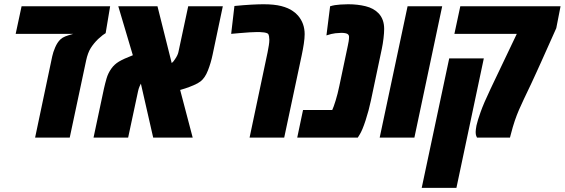

<svg xmlns="http://www.w3.org/2000/svg" viewBox="-20 -660 2709 921"><path d="M148.4 0 230.5 -389.6Q234.4 -408.7 244.6 -432.6Q254.9 -456.5 269 -470.2Q279.3 -480 293.2 -485.4Q307.1 -490.7 324.7 -495.6L331.5 -497.6H55.2L83.5 -629.9H508.3L486.8 -501Q481.9 -498.5 472.7 -491.5Q463.4 -484.4 450.7 -472.7Q429.2 -451.7 415 -429Q400.9 -406.2 393.1 -369.6L314.5 0Z M428.7 0 478.5 -234.4Q483.9 -258.8 491.2 -283.9Q498.5 -309.1 514.2 -331.1Q528.3 -351.1 550.5 -364.5Q572.8 -377.9 617.2 -395L547.4 -629.9H735.4L803.7 -357.4Q812.5 -364.3 820.3 -377.4Q833 -396 835.9 -410.6L882.8 -629.9H1048.8L1000 -398.4Q991.7 -358.4 977.5 -322.3Q963.4 -286.1 941.9 -269.5Q930.2 -260.3 908.4 -251Q886.7 -241.7 867.7 -235.6Q848.6 -229.5 844.2 -228.5L904.3 0H714.8L655.8 -258.8Q654.3 -255.9 652.6 -252.2Q650.9 -248.5 648.9 -244.1Q647 -239.3 645 -233.4Q643.1 -227.5 642.1 -221.7L594.7 0Z M1177.2 0 1263.7 -409.7Q1267.1 -427.2 1269.5 -442.1Q1272 -457 1272 -469.2Q1272 -476.1 1270.5 -486.1Q1269 -496.1 1263.7 -499.5Q1257.8 -502.9 1247.1 -504.4Q1237.3 -505.9 1226.8 -506.1Q1216.3 -506.3 1212.9 -506.3Q1200.7 -506.3 1177.2 -504.9Q1153.8 -503.4 1129.2 -501.2Q1104.5 -499 1088.9 -497.6L1104.5 -631.3Q1149.4 -635.7 1185.3 -637.7Q1221.2 -639.6 1243.7 -639.6Q1295.4 -639.6 1329.3 -630.9Q1363.3 -622.1 1384.8 -606.9Q1392.1 -602.1 1398.4 -596.4Q1404.8 -590.8 1409.7 -585Q1441.4 -547.9 1441.4 -496.1Q1441.4 -476.6 1437.3 -449.5Q1433.1 -422.4 1427.2 -394.5L1343.3 0Z M1405.8 0 1433.6 -132.3H1573.7Q1580.1 -145.5 1590.1 -178Q1600.1 -210.4 1607.9 -248.5L1648.4 -440.4Q1650.9 -450.7 1652.6 -462.2Q1654.3 -473.6 1654.3 -483.4Q1654.3 -492.2 1647 -497.1Q1637.7 -502.4 1616.7 -502.4Q1606.9 -502.4 1588.9 -500.5Q1570.8 -498.5 1545.9 -490.2L1563.5 -629.9Q1585.4 -636.7 1612.8 -638.2Q1640.1 -639.6 1649.9 -639.6Q1695.3 -639.6 1733.9 -630.1Q1772.5 -620.6 1795.9 -596.2Q1822.8 -567.9 1822.8 -521Q1822.8 -502.4 1819.6 -475.6Q1816.4 -448.7 1811.5 -425.8L1759.3 -178.2Q1749 -129.4 1733.6 -82.3Q1718.3 -35.2 1705.1 -14.2L1696.3 0Z M1801.3 0 1935.1 -629.9H2101.1L1967.8 0Z M2268.1 0Q2266.6 -2.4 2264.2 -8.8Q2261.7 -15.1 2261.7 -26.9Q2261.7 -32.2 2262.7 -40Q2263.7 -47.9 2265.6 -58.1Q2270.5 -80.6 2285.2 -122.1Q2299.8 -163.6 2333.5 -234.4L2459 -497.6H2159.7L2188 -629.9H2668.9L2648.4 -524.9L2575.2 -361.3Q2564 -336.4 2553.5 -313.5Q2543 -290.5 2529.1 -260.5Q2515.1 -230.5 2493.2 -185.1Q2480 -157.2 2469.5 -133.1Q2459 -108.9 2449.5 -81.1Q2439.9 -53.2 2429.7 -13.2L2426.3 0ZM2002.9 241.2 2134.8 -379.9H2300.8L2169.4 241.2Z"/></svg>

Font: Open Sans Condensed ExtraBold
Style: Italic
Weight: 800
Width: 3
Italic angle: -12°
Designer: Monotype Design Team
Foundry: Monotype Imaging Inc.
Version: Version 3.003; ttfautohint (v1.8.4)